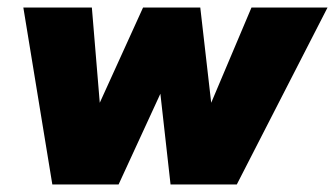

<svg xmlns="http://www.w3.org/2000/svg" viewBox="-20 -490 890 510"><path d="M433 0 406 -241 295 0H119L42 -470H224L245 -217L360 -470H512L541 -217L648 -470H850L609 0Z"/></svg>

Font: Celebes Black
Style: Italic
Weight: 900
Italic angle: -10°
Designer: Anugrah Pasau
Foundry: Lafontype
Version: Version 1.000; ttfautohint (v1.8.4)